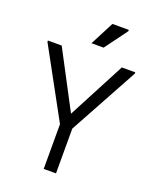

<svg xmlns="http://www.w3.org/2000/svg" viewBox="-166 -1009 884 1101"><g transform="rotate(20 276.5 -458.0)"><path d="M239 0V-273L10 -692V-700H94L298 -313H258L461 -700H543V-692L314 -273V0ZM250 -771 325 -916H425V-908L324 -771Z"/></g></svg>

Font: Fustat
Style: Regular
Weight: 400
Designer: Mohamed Gaber, Khaled Hosny, Laura Garcia Mut
Foundry: Kief Type Foundry, Alif Type Foundry, Hard Type Foundry
Version: Version 1.007